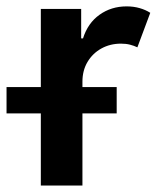

<svg xmlns="http://www.w3.org/2000/svg" viewBox="-60 -573 489 593"><path d="M66.1 0V-545.5H190.7V-454.5H196.4Q211.3 -501.8 247.5 -527.5Q283.7 -553.3 331 -553.3Q353 -553.3 371.4 -547.9Q389.9 -542.6 404.1 -533.4L364.3 -426.8Q354 -431.8 341.6 -435Q329.2 -438.2 313.6 -438.2Q280.2 -438.2 253.2 -423.3Q226.2 -408.4 210.4 -381.9Q194.6 -355.5 194.6 -320.7V0ZM-39.8 -222.7V-304H300.4V-222.7Z"/></svg>

Font: InterMG SemiBold
Style: Regular
Weight: 600
Designer: Rasmus Andersson
Foundry: rsms
Version: Version 3.019;December 26, 2023;FontCreator 15.0.0.2955 64-b